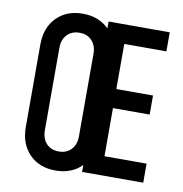

<svg xmlns="http://www.w3.org/2000/svg" viewBox="-86 -847 901 943"><g transform="rotate(10 365.0 -375.0)"><path d="M252 16Q170.5 16 121.2 -35Q72 -86 72 -169V-581Q72 -664.5 121.2 -715.2Q170.5 -766 252 -766Q293 -766 326.2 -752.8Q359.5 -739.5 382.5 -715.5V-750H687.5V-655H477.5V-430H660.5V-335H477.5V-95H687.5V0H382.5V-34.5Q359.5 -10.5 326.2 2.8Q293 16 252 16ZM252 -79Q291 -79 314 -103.8Q337 -128.5 337 -169V-581Q337 -621.5 314 -646.2Q291 -671 252 -671Q213 -671 190 -646.2Q167 -621.5 167 -581V-169Q167 -128.5 190 -103.8Q213 -79 252 -79Z"/></g></svg>

Font: Mohave Light Medium
Style: Regular
Weight: 500
Version: Version 2.003